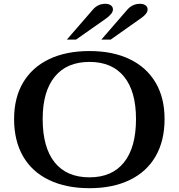

<svg xmlns="http://www.w3.org/2000/svg" viewBox="-20 -978 938 1008"><path d="M54 -353Q54 -465 101.5 -545Q149 -625 238 -667.5Q327 -710 450 -710Q572 -710 660.5 -667.5Q749 -625 796.5 -545Q844 -465 844 -353Q844 -239 797 -157.5Q750 -76 661 -33Q572 10 450 10Q327 10 237.5 -33Q148 -76 101 -157.5Q54 -239 54 -353ZM694 -353Q694 -499 631 -576Q568 -653 450 -653Q331 -653 267.5 -575.5Q204 -498 204 -353Q204 -204 267 -125.5Q330 -47 450 -47Q568 -47 631 -125.5Q694 -204 694 -353ZM468 -928Q494 -958 533 -958Q551 -958 562 -950Q573 -942 573 -928Q573 -906 533 -878L379 -770H331ZM649 -928Q676 -958 715 -958Q733 -958 744 -950Q755 -942 755 -928Q755 -905 714 -878L561 -770H512Z"/></svg>

Font: Fahkwang SemiBold
Style: Regular
Weight: 600
Designer: Suppakit Chalermlarp | Katatrad Co.,Ltd.
Foundry: Cadson Demak Co.,Ltd.
Version: Version 1.000; ttfautohint (v1.6)